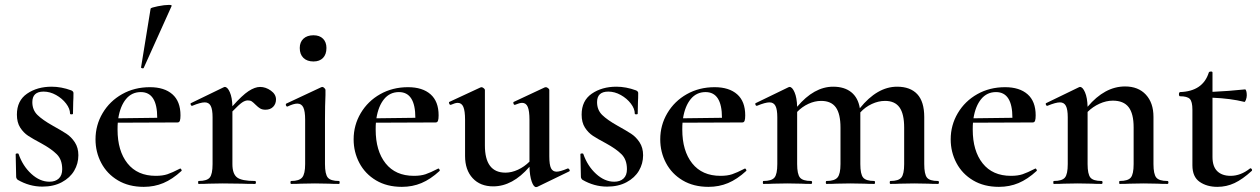

<svg xmlns="http://www.w3.org/2000/svg" viewBox="-20 -751 5143 784"><path d="M195 -238Q231 -218 251 -205Q271 -192 285.5 -170Q300 -148 300 -117Q300 -83 283 -54Q266 -25 232.5 -7Q199 11 153 11Q100 11 52 -17Q46 -23 46 -29L44 -121Q44 -124 49.5 -124.5Q55 -125 56 -122Q73 -73 108 -41Q143 -9 182 -9Q206 -9 220 -22Q234 -35 234 -60Q234 -99 212 -121Q190 -143 148 -166Q114 -184 95 -196.5Q76 -209 62.5 -230Q49 -251 49 -283Q49 -340 90.5 -368.5Q132 -397 191 -397Q230 -397 271 -382Q280 -378 280 -371Q280 -348 279 -335L278 -287Q278 -284 272 -284Q266 -284 266 -287Q266 -307 250 -328Q234 -349 209 -363Q184 -377 158 -377Q112 -377 112 -334Q112 -302 133 -281.5Q154 -261 195 -238Z M716 -63Q718 -63 720.5 -59Q723 -55 721 -53Q684 -19 647 -3.5Q610 12 567 12Q506 12 461.5 -14.5Q417 -41 393.5 -85.5Q370 -130 370 -182Q370 -240 399 -289Q428 -338 478.5 -366.5Q529 -395 592 -395Q651 -395 684 -366Q717 -337 717 -280Q717 -265 714.5 -258Q712 -251 705 -251L461 -250Q460 -241 460 -222Q460 -135 500.5 -84Q541 -33 616 -33Q644 -33 663.5 -39.5Q683 -46 714 -62ZM463 -268 622 -270Q622 -375 555 -375Q518 -375 494.5 -346.5Q471 -318 463 -268ZM563 -472Q560 -472 557.5 -473.5Q555 -475 556 -476L595 -716Q597 -720 624.5 -725.5Q652 -731 670 -731Q682 -731 681 -727L567 -474Q567 -472 563 -472Z M1107 -345Q1107 -327 1095.5 -315Q1084 -303 1064 -303Q1051 -303 1042.5 -308Q1034 -313 1024 -323Q1014 -333 1008 -337Q1002 -341 992 -341Q981 -341 968.5 -332.5Q956 -324 929 -296V-81Q929 -41 948 -26.5Q967 -12 1021 -12Q1025 -12 1025 -6Q1025 0 1021 0Q987 0 967 -1L889 -2L832 -1Q817 0 791 0Q789 0 789 -6Q789 -12 791 -12Q825 -12 836.5 -26Q848 -40 848 -81V-272Q848 -304 840.5 -318.5Q833 -333 816 -333Q799 -333 765 -319H764Q760 -319 758.5 -324Q757 -329 760 -330L892 -394Q896 -396 898 -396Q909 -396 918.5 -374.5Q928 -353 929 -317Q969 -362 995 -379Q1021 -396 1042 -396Q1065 -396 1086 -381Q1107 -366 1107 -345Z M1169 -12Q1202 -12 1214 -26.5Q1226 -41 1226 -81V-262Q1226 -297 1218.5 -312.5Q1211 -328 1194 -328Q1179 -328 1154 -316H1153Q1149 -316 1147.5 -321Q1146 -326 1149 -328L1292 -395L1296 -396Q1300 -396 1304.5 -391.5Q1309 -387 1309 -384V-363Q1307 -321 1307 -264V-81Q1307 -40 1318.5 -26Q1330 -12 1364 -12Q1367 -12 1367 -6Q1367 0 1364 0Q1338 0 1323 -1L1266 -2L1209 -1Q1194 0 1169 0Q1166 0 1166 -6Q1166 -12 1169 -12ZM1204 -555Q1204 -579 1219 -593Q1234 -607 1260 -607Q1285 -607 1299 -593Q1313 -579 1313 -555Q1313 -529 1299 -514.5Q1285 -500 1260 -500Q1234 -500 1219 -514.5Q1204 -529 1204 -555Z M1770 -63Q1772 -63 1774.5 -59Q1777 -55 1775 -53Q1738 -19 1701 -3.5Q1664 12 1621 12Q1560 12 1515.5 -14.5Q1471 -41 1447.5 -85.5Q1424 -130 1424 -182Q1424 -240 1453 -289Q1482 -338 1532.5 -366.5Q1583 -395 1646 -395Q1705 -395 1738 -366Q1771 -337 1771 -280Q1771 -265 1768.5 -258Q1766 -251 1759 -251L1515 -250Q1514 -241 1514 -222Q1514 -135 1554.5 -84Q1595 -33 1670 -33Q1698 -33 1717.5 -39.5Q1737 -46 1768 -62ZM1517 -268 1676 -270Q1676 -375 1609 -375Q1572 -375 1548.5 -346.5Q1525 -318 1517 -268Z M2299 -63Q2303 -63 2305.5 -58Q2308 -53 2304 -51L2174 12L2169 13Q2159 13 2151 -10Q2143 -33 2142 -70Q2073 10 1994 10Q1941 10 1910 -23.5Q1879 -57 1879 -114V-262Q1879 -298 1872 -314.5Q1865 -331 1849 -331Q1839 -331 1821 -323H1819Q1816 -323 1814 -328.5Q1812 -334 1815 -335L1942 -394L1946 -395Q1950 -395 1955 -391Q1960 -387 1960 -384V-157Q1960 -46 2044 -46Q2069 -46 2095 -58Q2121 -70 2142 -91V-262Q2142 -298 2135 -314.5Q2128 -331 2112 -331Q2102 -331 2083 -323H2081Q2078 -323 2076.5 -328.5Q2075 -334 2078 -335L2204 -394L2209 -395Q2213 -395 2218 -391Q2223 -387 2223 -384V-113Q2223 -78 2230 -64Q2237 -50 2253 -50Q2267 -50 2298 -63Z M2501 -238Q2537 -218 2557 -205Q2577 -192 2591.5 -170Q2606 -148 2606 -117Q2606 -83 2589 -54Q2572 -25 2538.5 -7Q2505 11 2459 11Q2406 11 2358 -17Q2352 -23 2352 -29L2350 -121Q2350 -124 2355.5 -124.5Q2361 -125 2362 -122Q2379 -73 2414 -41Q2449 -9 2488 -9Q2512 -9 2526 -22Q2540 -35 2540 -60Q2540 -99 2518 -121Q2496 -143 2454 -166Q2420 -184 2401 -196.5Q2382 -209 2368.5 -230Q2355 -251 2355 -283Q2355 -340 2396.5 -368.5Q2438 -397 2497 -397Q2536 -397 2577 -382Q2586 -378 2586 -371Q2586 -348 2585 -335L2584 -287Q2584 -284 2578 -284Q2572 -284 2572 -287Q2572 -307 2556 -328Q2540 -349 2515 -363Q2490 -377 2464 -377Q2418 -377 2418 -334Q2418 -302 2439 -281.5Q2460 -261 2501 -238Z M3022 -63Q3024 -63 3026.5 -59Q3029 -55 3027 -53Q2990 -19 2953 -3.5Q2916 12 2873 12Q2812 12 2767.5 -14.5Q2723 -41 2699.5 -85.5Q2676 -130 2676 -182Q2676 -240 2705 -289Q2734 -338 2784.5 -366.5Q2835 -395 2898 -395Q2957 -395 2990 -366Q3023 -337 3023 -280Q3023 -265 3020.5 -258Q3018 -251 3011 -251L2767 -250Q2766 -241 2766 -222Q2766 -135 2806.5 -84Q2847 -33 2922 -33Q2950 -33 2969.5 -39.5Q2989 -46 3020 -62ZM2769 -268 2928 -270Q2928 -375 2861 -375Q2824 -375 2800.5 -346.5Q2777 -318 2769 -268Z M3810 0Q3785 0 3770 -1L3713 -2L3655 -1Q3641 0 3616 0Q3613 0 3613 -6Q3613 -12 3616 -12Q3649 -12 3660.5 -26Q3672 -40 3672 -81V-230Q3672 -286 3653 -312.5Q3634 -339 3594 -339Q3567 -339 3540 -326.5Q3513 -314 3493 -292V-282V-81Q3493 -40 3504.5 -26Q3516 -12 3550 -12Q3553 -12 3553 -6Q3553 0 3550 0Q3525 0 3510 -1L3452 -2L3395 -1Q3380 0 3355 0Q3352 0 3352 -6Q3352 -12 3355 -12Q3388 -12 3400 -26.5Q3412 -41 3412 -81V-230Q3412 -286 3393 -312.5Q3374 -339 3333 -339Q3307 -339 3281 -327Q3255 -315 3235 -294V-81Q3235 -40 3246.5 -26Q3258 -12 3292 -12Q3296 -12 3296 -6Q3296 0 3292 0Q3267 0 3252 -1L3195 -2L3138 -1Q3123 0 3097 0Q3095 0 3095 -6Q3095 -12 3097 -12Q3131 -12 3142.5 -26Q3154 -40 3154 -81V-272Q3154 -304 3146.5 -318.5Q3139 -333 3122 -333Q3105 -333 3071 -319H3070Q3066 -319 3064.5 -324Q3063 -329 3066 -330L3198 -394Q3202 -396 3204 -396Q3215 -396 3224.5 -374Q3234 -352 3235 -315Q3304 -397 3382 -397Q3428 -397 3456 -374.5Q3484 -352 3491 -309Q3562 -397 3643 -397Q3697 -397 3725.5 -366.5Q3754 -336 3754 -273V-81Q3754 -40 3765 -26Q3776 -12 3810 -12Q3814 -12 3814 -6Q3814 0 3810 0Z M4208 -63Q4210 -63 4212.5 -59Q4215 -55 4213 -53Q4176 -19 4139 -3.5Q4102 12 4059 12Q3998 12 3953.5 -14.5Q3909 -41 3885.5 -85.5Q3862 -130 3862 -182Q3862 -240 3891 -289Q3920 -338 3970.5 -366.5Q4021 -395 4084 -395Q4143 -395 4176 -366Q4209 -337 4209 -280Q4209 -265 4206.5 -258Q4204 -251 4197 -251L3953 -250Q3952 -241 3952 -222Q3952 -135 3992.5 -84Q4033 -33 4108 -33Q4136 -33 4155.5 -39.5Q4175 -46 4206 -62ZM3955 -268 4114 -270Q4114 -375 4047 -375Q4010 -375 3986.5 -346.5Q3963 -318 3955 -268Z M4747 0Q4722 0 4707 -1L4650 -2L4593 -1Q4578 0 4552 0Q4550 0 4550 -6Q4550 -12 4552 -12Q4586 -12 4597.5 -26Q4609 -40 4609 -81V-231Q4609 -287 4588.5 -313.5Q4568 -340 4524 -340Q4497 -340 4469.5 -327.5Q4442 -315 4421 -294V-81Q4421 -40 4432.5 -26Q4444 -12 4478 -12Q4482 -12 4482 -6Q4482 0 4478 0Q4453 0 4438 -1L4381 -2L4324 -1Q4309 0 4283 0Q4281 0 4281 -6Q4281 -12 4283 -12Q4317 -12 4328.5 -26Q4340 -40 4340 -81V-272Q4340 -304 4332.5 -318.5Q4325 -333 4308 -333Q4291 -333 4257 -319H4256Q4252 -319 4250.5 -324Q4249 -329 4252 -330L4384 -394Q4388 -396 4390 -396Q4401 -396 4410.5 -374Q4420 -352 4421 -315Q4491 -398 4574 -398Q4628 -398 4659 -364.5Q4690 -331 4690 -274V-81Q4690 -40 4701.5 -26Q4713 -12 4747 -12Q4751 -12 4751 -6Q4751 0 4747 0Z M5086 -64Q5089 -64 5091.5 -60Q5094 -56 5091 -53Q5054 -19 5021 -3.5Q4988 12 4951 12Q4908 12 4878.5 -8.5Q4849 -29 4849 -76V-303Q4849 -336 4838.5 -347Q4828 -358 4798 -358Q4796 -358 4795 -360.5Q4794 -363 4794 -367Q4794 -370 4795.5 -372.5Q4797 -375 4798 -375Q4892 -378 4916 -455Q4918 -459 4924.5 -459Q4931 -459 4931 -455V-376Q4998 -379 5064 -386Q5067 -386 5069 -379Q5071 -372 5071 -362Q5071 -353 5067.5 -343.5Q5064 -334 5061 -335Q5005 -349 4931 -352V-110Q4931 -71 4950.5 -52Q4970 -33 5005 -33Q5046 -33 5084 -63Z"/></svg>

Font: Cormorant Garamond SemiBold
Style: Regular
Weight: 600
Designer: Christian Thalmann (Catharsis Fonts)
Version: Version 3.000